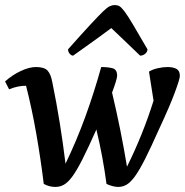

<svg xmlns="http://www.w3.org/2000/svg" viewBox="-21 -727 731 759"><path d="M198 12Q174 12 152 0Q140 -98 122.5 -198Q105 -298 82 -388Q49 -388 15 -374L-1 -405Q28 -431 61.5 -446.5Q95 -462 121 -462Q154 -462 167 -448Q180 -434 186 -401Q202 -323 215 -242.5Q228 -162 238 -80Q282 -171 317 -267.5Q352 -364 379 -462Q407 -462 424.5 -457Q442 -452 442 -428Q442 -414 422 -361Q457 -214 481 -68Q544 -195 586 -329L568 -444Q583 -453 603.5 -457.5Q624 -462 641 -462Q664 -462 677 -454.5Q690 -447 690 -427Q690 -415 670 -361Q650 -307 608 -217Q576 -145 553 -99.5Q530 -54 512.5 -30Q495 -6 479.5 3Q464 12 446 12Q436 12 423 8.5Q410 5 400 0Q393 -53 383 -107Q373 -161 360 -215Q328 -143 305.5 -98.5Q283 -54 265.5 -30Q248 -6 232 3Q216 12 198 12ZM433 -707Q443 -707 451 -702.5Q459 -698 471.5 -681.5Q484 -665 505 -629.5Q526 -594 562 -532Q562 -522 553 -514.5Q544 -507 533 -507Q488 -550 460 -577Q432 -604 419 -616Q407 -607 396.5 -599.5Q386 -592 371.5 -581Q357 -570 332.5 -553Q308 -536 268 -507Q261 -507 254.5 -514.5Q248 -522 248 -532Q303 -594 336 -629.5Q369 -665 386 -681.5Q403 -698 413 -702.5Q423 -707 433 -707Z"/></svg>

Font: Petrona SemiBold
Style: Italic
Weight: 600
Italic angle: -9°
Designer: Ringo R. Seeber
Foundry: Ringo R. Seeber
Version: Version 2.001; ttfautohint (v1.8.3)